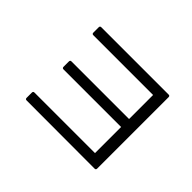

<svg xmlns="http://www.w3.org/2000/svg" viewBox="-122 -984 1243 1243"><g transform="rotate(45 500.0 -362.0)"><path d="M202 -96H756V-335H229Q217 -335 217 -347V-396Q217 -408 229 -408H756V-628H209Q197 -628 197 -640V-689Q197 -701 209 -701H825Q837 -701 837 -689V-35Q837 -23 825 -23L202 -24Q190 -24 190 -36V-84Q190 -96 202 -96Z"/></g></svg>

Font: LINE Seed JP_TTF Regular
Style: Regular
Weight: 400
Designer: LINE & Fontrix & Fontworks
Version: Version 1.002